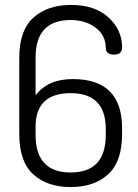

<svg xmlns="http://www.w3.org/2000/svg" viewBox="-20 -751 557 777"><path d="M58 -208V-518Q58 -628 115 -679.5Q172 -731 268 -731Q364 -731 419 -680.5Q474 -630 474 -560Q474 -530 443 -530Q408 -530 408 -557Q408 -608 367 -639Q326 -670 266 -670Q124 -670 124 -518V-365Q173 -431 275 -431Q474 -431 474 -232V-208Q474 -97 417.5 -45.5Q361 6 266 6Q171 6 114.5 -45.5Q58 -97 58 -208ZM124 -205Q124 -53 266 -53Q408 -53 408 -205V-229Q408 -374 266 -374Q124 -374 124 -238Z"/></svg>

Font: Terminal Dosis
Style: Regular
Weight: 400
Designer: Edgar Tolentino, Pablo Impallari, Igino Marini
Foundry: Edgar Tolentino, Pablo Impallari, Igino Marini
Version: Version 1.007